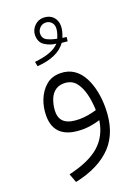

<svg xmlns="http://www.w3.org/2000/svg" viewBox="-167 -716 764 1047"><g transform="rotate(-20 215.0 -192.5)"><path d="M374.5 -68.8C374.5 -128.9 363.8 -192.4 337.4 -243.2C311 -293.9 268.6 -327.6 206.1 -327.6C173.3 -327.6 145.5 -318.4 123.5 -299.3C78.6 -261.2 55.7 -197.8 55.7 -135.3C55.7 -39.1 115.2 2.4 219.2 2.4C252.9 2.4 290 -4.9 319.8 -14.2C311 44.9 286.6 92.3 246.1 127.9C205.6 163.6 145.5 189.9 66.4 208L85.4 259.3C178.7 239.7 250.5 203.6 300.3 150.9C349.6 98.1 374.5 24.9 374.5 -68.8ZM307.6 -501.5C298.3 -502.9 291.5 -502.9 284.2 -504.4C292.5 -525.4 299.3 -547.4 299.3 -568.4C299.3 -613.8 268.6 -643.6 224.1 -643.6C202.1 -643.6 184.6 -635.7 170.4 -620.6C156.2 -605.5 148.9 -587.9 148.9 -568.8C148.9 -541 158.7 -520.5 178.7 -508.3C198.7 -495.6 219.7 -488.3 242.7 -486.3C212.9 -455.1 167 -439.9 99.1 -432.6L104 -405.8C183.6 -411.1 239.7 -436 271.5 -480.5C277.3 -480 288.6 -478.5 304.7 -477.1ZM221.7 -56.2C152.8 -56.2 109.9 -78.1 109.9 -138.2C109.9 -157.2 112.8 -176.8 119.1 -196.8C130.9 -237.3 158.2 -269 205.1 -269C233.9 -269 256.3 -259.8 272.9 -240.7C305.7 -202.6 318.4 -138.2 320.8 -72.3C289.6 -63 254.9 -56.2 221.7 -56.2ZM255.9 -509.8C237.8 -513.2 220.2 -518.6 203.1 -526.4C186 -534.2 177.7 -547.9 177.7 -566.9C177.7 -578.6 182.1 -589.4 191.4 -599.6C200.7 -609.4 211.9 -614.3 226.1 -614.3C251 -614.3 271 -595.2 271 -567.9C271 -549.8 263.2 -525.4 255.9 -509.8Z"/></g></svg>

Font: Vazirmatn ExtraLight
Style: Regular
Weight: 200
Designer: Saber Rastikerdar
Foundry: Saber Rastikerdar
Version: Version 33.003